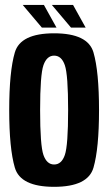

<svg xmlns="http://www.w3.org/2000/svg" viewBox="-20 -736 434 761"><path d="M194.5 4.5Q61 4.5 38.8 -71.5Q16.5 -147.5 16.5 -299.5Q16.5 -452.5 38.8 -528.2Q61 -604 194.5 -604Q328.5 -604 350.5 -528.2Q372.5 -452.5 372.5 -299.5Q372.5 -147.5 350.5 -71.5Q328.5 4.5 194.5 4.5ZM194.5 -84Q224 -84 237 -121.8Q250 -159.5 250 -299.5Q250 -439.5 237 -477.5Q224 -515.5 194.5 -515.5Q165.5 -515.5 152.2 -477.5Q139 -439.5 139 -299.5Q139 -159.5 152.2 -121.8Q165.5 -84 194.5 -84ZM261.5 -626.5 185.5 -716.5H269.5L319.5 -626.5ZM146 -626.5 70 -716.5H154L204 -626.5Z"/></svg>

Font: Anybody Condensed SemiBold
Style: Regular
Weight: 600
Width: 3
Designer: Tyler Finck
Foundry: Etcetera Type Company
Version: Version 1.010; ttfautohint (v1.8.3) -l 8 -r 50 -G 200 -x 14 